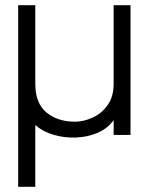

<svg xmlns="http://www.w3.org/2000/svg" viewBox="-20 -520 573 740"><path d="M483 0H418V-57Q395 -25 357 -8.5Q319 8 274.5 10Q230 12 188 0Q146 -12 116 -38V200H50V-500H116V-197Q116 -122 159 -86.5Q202 -51 269 -51Q302 -51 336.5 -66.5Q371 -82 394.5 -114.5Q418 -147 418 -197V-500H483Z"/></svg>

Font: Kulim Park Light
Style: Regular
Weight: 300
Designer: Noponies / Dale Sattler
Foundry: Noponies
Version: Version 1.000; ttfautohint (v1.8.3)